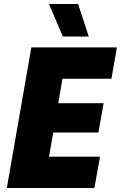

<svg xmlns="http://www.w3.org/2000/svg" viewBox="-20 -936 602 956"><path d="M14 0H450L478 -156H224L245 -276H470L496 -422H270L291 -544H535L562 -700H136ZM293 -754H422L369 -916H224Z"/></svg>

Font: Fixel Text 20240404 ExtraBold
Style: Italic
Weight: 800
Width: 4
Italic angle: -10°
Designer: AlfaBravo + MacPaw
Foundry: Kyrylo Tkachov, Marchela Mozhyna, Serhii Makarenko, Maria Weinstein, Zakhar Kryvoshyya
Version: Version 1.211;Glyphs 3.2 (3225)